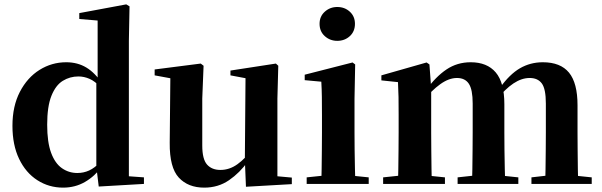

<svg xmlns="http://www.w3.org/2000/svg" viewBox="-20 -842 2756 879"><path d="M269 17Q204 17 151 -17Q98 -51 67.5 -114.5Q37 -178 37 -266Q37 -356 71 -421.5Q105 -487 161 -522Q217 -557 283 -557Q335 -557 375 -533Q415 -509 449 -458H458L440 -443Q415 -470 390 -481Q365 -492 339 -492Q300 -492 267.5 -472Q235 -452 215.5 -403.5Q196 -355 196 -271Q196 -191 214 -142.5Q232 -94 263.5 -72Q295 -50 334 -50Q363 -50 388 -61.5Q413 -73 437 -98L458 -80H447Q414 -35 369 -9Q324 17 269 17ZM432 12 421 -79V-81V-464L427 -476V-748L343 -755V-782L558 -822L573 -813L570 -655V-35L639 -30V0Z M915 17Q841 17 798.5 -29Q756 -75 757 -188L760 -501L791 -478L688 -497V-524L899 -551L912 -541L906 -391V-176Q906 -113 928 -88.5Q950 -64 989 -64Q1031 -64 1067.5 -90.5Q1104 -117 1132 -157L1168 -103H1115Q1078 -51 1028.5 -17Q979 17 915 17ZM1106 13 1101 -108V-111L1104 -484L1035 -497V-519L1243 -551L1254 -541L1250 -391V-35L1316 -29V1Z M1384 0V-30L1490 -41H1560L1668 -30V0ZM1451 0Q1452 -26 1452.5 -68Q1453 -110 1453.5 -156Q1454 -202 1454 -236V-313Q1454 -363 1453.5 -398Q1453 -433 1451 -468L1375 -475V-500L1594 -556L1606 -547L1603 -390V-236Q1603 -202 1603.5 -156Q1604 -110 1605 -68Q1606 -26 1607 0ZM1524 -655Q1491 -655 1467 -676.5Q1443 -698 1443 -733Q1443 -767 1467 -788.5Q1491 -810 1524 -810Q1558 -810 1581.5 -788.5Q1605 -767 1605 -733Q1605 -698 1581.5 -676.5Q1558 -655 1524 -655Z M1734 0V-30L1839 -41H1910L2017 -30V0ZM1802 0Q1803 -26 1803.5 -68Q1804 -110 1804.5 -156Q1805 -202 1805 -236V-317Q1805 -366 1804.5 -397.5Q1804 -429 1802 -466L1726 -474V-497L1933 -556L1946 -547L1954 -438V-435V-236Q1954 -202 1954.5 -156Q1955 -110 1955.5 -68Q1956 -26 1957 0ZM2075 0V-30L2176 -41H2248L2353 -30V0ZM2140 0Q2142 -26 2142.5 -67.5Q2143 -109 2143.5 -155Q2144 -201 2144 -236V-368Q2144 -432 2126.5 -458.5Q2109 -485 2072 -485Q2035 -485 1995.5 -456.5Q1956 -428 1919 -382L1915 -431H1932Q1975 -491 2024 -524Q2073 -557 2135 -557Q2210 -557 2249.5 -510.5Q2289 -464 2289 -365V-236Q2289 -201 2289.5 -155Q2290 -109 2291 -67.5Q2292 -26 2293 0ZM2413 0V-30L2509 -41H2583L2689 -30V0ZM2476 0Q2477 -26 2477.5 -67.5Q2478 -109 2478.5 -155Q2479 -201 2479 -236V-368Q2479 -435 2460.5 -460Q2442 -485 2405 -485Q2368 -485 2330.5 -460Q2293 -435 2252 -384L2246 -439H2268Q2313 -502 2360.5 -529.5Q2408 -557 2465 -557Q2546 -557 2585 -509.5Q2624 -462 2624 -360V-236Q2624 -201 2624.5 -155Q2625 -109 2625.5 -67.5Q2626 -26 2627 0Z"/></svg>

Font: Noto Serif TC ExtraLight ExtraBold
Style: Regular
Weight: 800
Version: Version 2.002-H1;hotconv 1.1.0;makeotfexe 2.6.0